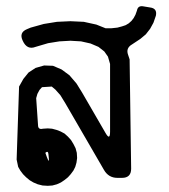

<svg xmlns="http://www.w3.org/2000/svg" viewBox="-20 -519 540 614"><path d="M100.6 70.3 86.9 64.5 75.2 57.6 63.5 47.9 53.7 38.1 44.9 26.4 38.1 14.6 33.2 -8.8 41 -242.2 54.7 -266.6 71.3 -287.1 93.8 -301.8 121.1 -309.6 149.4 -308.6 176.8 -296.9 202.1 -278.3 224.6 -252 242.2 -223.6 317.4 -93.8Q332 -68.4 332 -97.7V-314.5L325.2 -337.9L313.5 -354.5L294.9 -369.1L269.5 -379.9L239.3 -386.7L205.1 -388.7L169.9 -386.7L133.8 -380.9L93.8 -369.1Q66.4 -358.4 52.7 -388.7Q40 -415 66.4 -425.8L78.1 -430.7L120.1 -442.4L162.1 -449.2L205.1 -451.2L248 -449.2L288.1 -440.4L317.4 -428.7H336.9L355.5 -430.7L370.1 -434.6L381.8 -438.5L391.6 -444.3L400.4 -452.1L407.2 -460.9L413.1 -471.7L418 -485.4Q420.9 -501 436.5 -499L460 -495.1Q483.4 -492.2 478.5 -468.8L470.7 -446.3L460 -426.8L446.3 -409.2L428.7 -394.5L402.3 -377Q381.8 -365.2 389.6 -343.8L394.5 -329.1L399.4 20.5Q399.4 49.8 370.1 49.8H355.5Q327.1 49.8 312.5 24.4L188.5 -189.5L172.9 -214.8L157.2 -232.4L145.5 -242.2L114.3 -240.2L106.4 -231.4L99.6 -218.8L95.7 -205.1L101.6 -119.1Q101.6 -103.5 117.2 -107.4L132.8 -108.4L146.5 -107.4L161.1 -103.5L173.8 -98.6L186.5 -91.8L197.3 -82L207 -71.3L214.8 -58.6L221.7 -44.9L225.6 -30.3L226.6 -13.7L224.6 1L220.7 14.6L214.8 26.4L206.1 38.1L197.3 47.9L186.5 56.6L174.8 64.5L162.1 70.3L147.5 74.2L132.8 75.2L116.2 74.2ZM134.8 -26.4Q133.8 -38.1 125 -30.3L129.9 -16.6Q139.6 10.7 134.8 -26.4Z"/></svg>

Font: B2 Hana
Style: Regular
Weight: 500
Version: 2020-08-05; (max)